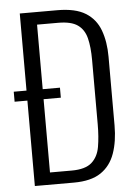

<svg xmlns="http://www.w3.org/2000/svg" viewBox="-56 -854 657 898"><g transform="rotate(-5 272.5 -405.0)"><path d="M71 0V-401H11V-448H71V-810H247Q332 -810 379.5 -780.5Q427 -751 447 -697Q467 -643 467 -572V-250Q467 -175 447 -118.5Q427 -62 381 -31Q335 0 254 0ZM147 -57H249Q313 -57 343 -83.5Q373 -110 381 -156.5Q389 -203 389 -262V-564Q389 -625 378.5 -666.5Q368 -708 337.5 -729.5Q307 -751 246 -751H147V-448H228V-401H147Z"/></g></svg>

Font: Oswald Light
Style: Regular
Weight: 300
Designer: Vernon Adams
Foundry: Vernon Adams
Version: Version 4.103;gftools[0.9.33.dev8+g029e19f]